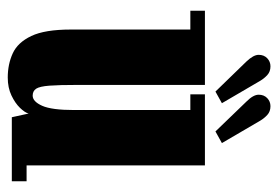

<svg xmlns="http://www.w3.org/2000/svg" viewBox="-136 -604 752 520"><g transform="rotate(90 240.0 -344.0)"><path d="M190 11Q154 11 124.5 -2.5Q95 -16 77.5 -52.8Q60 -89.5 60 -160V-483.5H9V-523H210V-177.5Q210 -128 212 -101.8Q214 -75.5 220.2 -66Q226.5 -56.5 239 -56.5Q255 -56.5 266.5 -82.2Q278 -108 278 -169V-483.5H235.5V-523H428V-40H471V0H297.5L287.5 -45.5Q285 -35.5 272.2 -22.2Q259.5 -9 238.5 1Q217.5 11 190 11ZM336 -551.5 255 -635.5Q236.5 -654 236.5 -668.5Q236.5 -683 245.8 -691.8Q255 -700.5 267.5 -700.5Q282 -700.5 291.2 -692Q300.5 -683.5 307 -672.5L367.5 -569ZM228 -551.5 146.5 -635.5Q128.5 -654.5 128.5 -668.5Q128.5 -683 137.8 -691.8Q147 -700.5 159.5 -700.5Q174 -700.5 183.2 -692Q192.5 -683.5 199 -672.5L259.5 -569Z"/></g></svg>

Font: Imbue 10pt Black
Style: Regular
Weight: 900
Designer: Tyler Finck
Foundry: Etcetera Type Company
Version: Version 1.102; ttfautohint (v1.8.3)